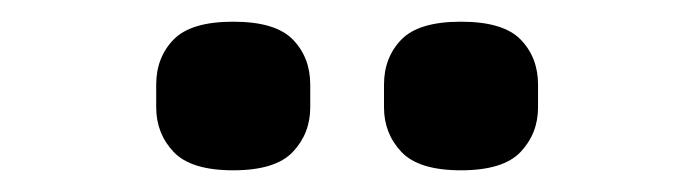

<svg xmlns="http://www.w3.org/2000/svg" viewBox="-20 -762 640 177"><path d="M195 -605Q156 -605 140 -622Q124 -639 124 -663V-684Q124 -709 140 -725.5Q156 -742 195 -742Q234 -742 250 -725.5Q266 -709 266 -684V-663Q266 -639 250 -622Q234 -605 195 -605ZM405 -605Q366 -605 350 -622Q334 -639 334 -663V-684Q334 -709 350 -725.5Q366 -742 405 -742Q444 -742 460 -725.5Q476 -709 476 -684V-663Q476 -639 460 -622Q444 -605 405 -605Z"/></svg>

Font: IBM Plex Sans SemiBold
Style: Regular
Weight: 600
Designer: Mike Abbink, Paul van der Laan, Pieter van Rosmalen
Foundry: Bold Monday
Version: Version 3.201